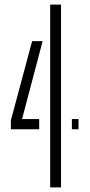

<svg xmlns="http://www.w3.org/2000/svg" viewBox="-20 -820 394 840"><path d="M27.5 -254.5V-293L120.5 -640H166.5L76.5 -299H151.5V-254.5ZM199.5 0V-800H247V0ZM294.5 -254.5V-299H323.5V-254.5Z"/></svg>

Font: Big Shoulders Stencil Text Thin ExtraLight
Style: Regular
Weight: 250
Version: Version 2.001